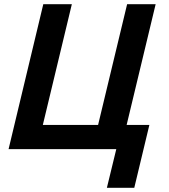

<svg xmlns="http://www.w3.org/2000/svg" viewBox="-20 -713 806 918"><path d="M491 185 536 0H21L187 -693H323.5L184.8 -115.8H449L587.8 -693H724.2L585.5 -115.8H694.2L622 185Z"/></svg>

Font: Ubuntu Sans
Style: Italic
Weight: 400
Italic angle: -13.5°
Designer: Dalton Maag Ltd
Foundry: Dalton Maag Ltd
Version: Version 1.006